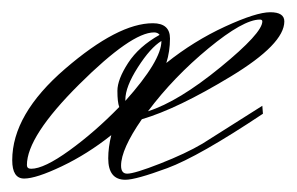

<svg xmlns="http://www.w3.org/2000/svg" viewBox="-26 -292 485 314"><path d="M238 -225Q220 -214 199.5 -182Q179 -150 179 -129V-127Q238 -193 238 -225ZM399 -260Q372 -260 315 -213Q258 -166 216 -110Q266 -126 334.5 -182Q403 -238 403 -257Q403 -260 399 -260ZM25 -16Q46 -16 87.5 -46Q129 -76 169 -117Q166 -125 166 -143.5Q166 -162 183.5 -189Q201 -216 235 -235Q232 -239 226 -239Q189 -239 103.5 -154Q18 -69 18 -22Q18 -16 25 -16ZM-6 -30Q-6 -105 80.5 -179.5Q167 -254 224 -254Q252 -254 252 -229Q252 -208 246 -189Q291 -225 342 -248.5Q393 -272 416 -272Q439 -272 439 -257Q439 -220 351.5 -167Q264 -114 206 -97Q172 -48 172 -21Q172 -8 182 -8Q194 -8 236 -24.5Q278 -41 305 -57L403 -119L404 -106Q299 -36 247.5 -17Q196 2 179 2Q151 2 151 -33Q151 -51 156 -71Q117 -40 75 -20Q33 0 13.5 0Q-6 0 -6 -30Z"/></svg>

Font: Herr Von Muellerhoff
Style: Regular
Weight: 400
Version: Version 1.000